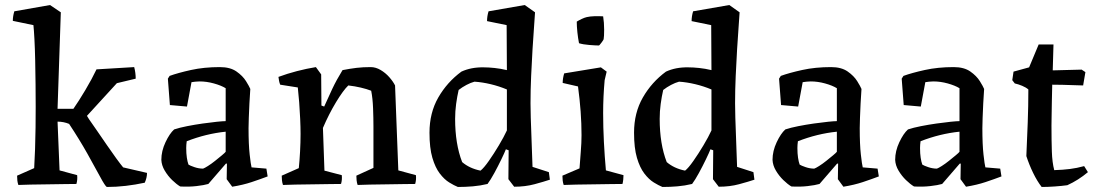

<svg xmlns="http://www.w3.org/2000/svg" viewBox="-20 -732 4362 764"><path d="M405 12Q398 8 378.5 -28.5Q359 -65 327.5 -121Q296 -177 255 -239Q233 -248 209 -248L217 -54L287 -35Q289 -17 284 0Q268 0 237 0.5Q206 1 170 1.5Q134 2 102 2.5Q70 3 53 4Q50 -5 49 -14Q48 -23 48 -33L116 -63Q118 -96 119.5 -138.5Q121 -181 121.5 -225Q122 -269 122 -307Q122 -348 121.5 -396.5Q121 -445 120 -492Q119 -539 117 -576Q115 -613 113 -632L31 -649Q31 -667 37 -687L179 -712L222 -683L209 -299H272Q293 -329 319.5 -373.5Q346 -418 364 -456L514 -465Q520 -442 520 -419L445 -401L326 -271L334 -258Q348 -238 367 -210.5Q386 -183 405.5 -154.5Q425 -126 442.5 -102Q460 -78 470 -66L565 -44Q565 -25 556 -5Q519 3 481 7.5Q443 12 405 12Z M809 0Q792 5 761.5 8.5Q731 12 697 10Q682 1 665 -15.5Q648 -32 635.5 -53Q623 -74 622 -96Q622 -131 638.5 -166Q655 -201 673 -217Q694 -224 724.5 -230Q755 -236 786.5 -240.5Q818 -245 843 -247.5Q868 -250 878 -250V-381Q860 -392 831 -400Q802 -408 774 -408Q765 -408 757 -407Q749 -406 742 -405L724 -308L656 -314L648 -419L655 -430Q688 -442 740 -453.5Q792 -465 855 -465Q896 -465 921 -447.5Q946 -430 959 -409Q972 -388 976 -378Q974 -352 972.5 -321Q971 -290 970 -263Q969 -236 969 -222Q969 -157 973.5 -117Q978 -77 981 -66L1040 -61L1045 -30Q1016 -19 981.5 -7.5Q947 4 904 11L882 -19L883 -81H879Q862 -62 844 -40.5Q826 -19 809 0ZM730 -77Q736 -73 753.5 -67Q771 -61 788 -61Q794 -63 807.5 -71.5Q821 -80 836 -92Q851 -104 863 -114Q875 -124 878 -128V-208Q800 -200 723 -170Q722 -163 721.5 -156Q721 -149 721 -143Q721 -121 723.5 -104.5Q726 -88 730 -77Z M1106 4Q1103 -5 1102 -14.5Q1101 -24 1101 -33L1169 -63Q1172 -92 1174 -129Q1176 -166 1176 -199Q1176 -225 1174.5 -258.5Q1173 -292 1170.5 -325Q1168 -358 1165 -384L1095 -395Q1092 -402 1090.5 -410Q1089 -418 1088 -426Q1123 -439 1161.5 -449Q1200 -459 1237 -465L1258 -436L1259 -312L1270 -308Q1285 -342 1302 -378Q1319 -414 1343 -453Q1374 -459 1399 -462Q1424 -465 1455 -465Q1475 -465 1494.5 -453.5Q1514 -442 1529 -425Q1544 -408 1552 -392Q1555 -307 1558.5 -222.5Q1562 -138 1565 -54L1635 -35Q1637 -17 1632 0Q1616 0 1586 0.5Q1556 1 1520 1.5Q1484 2 1452.5 2.5Q1421 3 1403 4Q1400 -5 1399 -14.5Q1398 -24 1398 -33L1466 -64V-229Q1466 -262 1464.5 -301.5Q1463 -341 1457 -371Q1439 -378 1415.5 -383.5Q1392 -389 1366 -392Q1346 -373 1317.5 -326Q1289 -279 1265 -223L1271 -53L1340 -35Q1342 -17 1337 0Q1322 0 1291 0.5Q1260 1 1223.5 1.5Q1187 2 1155 2.5Q1123 3 1106 4Z M1802 12Q1787 6 1767.5 -6Q1748 -18 1730 -41.5Q1712 -65 1700.5 -104Q1689 -143 1689 -204Q1689 -283 1724 -344Q1759 -405 1816 -447Q1855 -465 1905 -464Q1924 -464 1948 -461.5Q1972 -459 1997 -453L1996 -632L1918 -648Q1918 -667 1924 -687L2068 -712L2109 -683Q2108 -663 2105 -624.5Q2102 -586 2099 -535.5Q2096 -485 2093.5 -429.5Q2091 -374 2091 -321Q2091 -297 2092 -263.5Q2093 -230 2094.5 -193Q2096 -156 2097 -123Q2098 -90 2099 -68L2164 -47L2168 -17Q2144 -9 2107 1Q2070 11 2026 11L2003 -19L2004 -134L1993 -138Q1988 -125 1975 -98Q1962 -71 1947 -43.5Q1932 -16 1920 0Q1891 7 1861.5 9.5Q1832 12 1802 12ZM1892 -53Q1905 -63 1925 -91.5Q1945 -120 1965 -153.5Q1985 -187 1997 -213V-376Q1966 -389 1932.5 -397Q1899 -405 1868 -407Q1853 -403 1836 -394Q1819 -385 1805 -374Q1799 -348 1795 -318.5Q1791 -289 1791 -259Q1791 -159 1819 -87Q1848 -62 1892 -53Z M2223 4Q2220 -5 2219 -14Q2218 -23 2218 -33L2286 -62Q2288 -92 2291 -128Q2294 -164 2294 -194Q2294 -240 2290.5 -288Q2287 -336 2280 -388L2219 -402Q2219 -420 2225 -440L2371 -464L2394 -447L2386 -413Q2383 -380 2381.5 -347.5Q2380 -315 2380 -282Q2380 -226 2383 -167.5Q2386 -109 2391 -54L2461 -35Q2461 -27 2460 -17.5Q2459 -8 2457 0Q2441 0 2409.5 0.5Q2378 1 2342 1.5Q2306 2 2273.5 2.5Q2241 3 2223 4ZM2284 -560Q2280 -580 2277.5 -603.5Q2275 -627 2275 -646Q2283 -651 2294.5 -656.5Q2306 -662 2315 -664Q2328 -667 2345.5 -667.5Q2363 -668 2380 -667Q2384 -642 2384 -614Q2384 -586 2382 -576Q2382 -574 2373.5 -562.5Q2365 -551 2363 -551Q2351 -551 2325.5 -553Q2300 -555 2284 -560Z M2616 12Q2601 6 2581.5 -6Q2562 -18 2544 -41.5Q2526 -65 2514.5 -104Q2503 -143 2503 -204Q2503 -283 2538 -344Q2573 -405 2630 -447Q2669 -465 2719 -464Q2738 -464 2762 -461.5Q2786 -459 2811 -453L2810 -632L2732 -648Q2732 -667 2738 -687L2882 -712L2923 -683Q2922 -663 2919 -624.5Q2916 -586 2913 -535.5Q2910 -485 2907.5 -429.5Q2905 -374 2905 -321Q2905 -297 2906 -263.5Q2907 -230 2908.5 -193Q2910 -156 2911 -123Q2912 -90 2913 -68L2978 -47L2982 -17Q2958 -9 2921 1Q2884 11 2840 11L2817 -19L2818 -134L2807 -138Q2802 -125 2789 -98Q2776 -71 2761 -43.5Q2746 -16 2734 0Q2705 7 2675.5 9.5Q2646 12 2616 12ZM2706 -53Q2719 -63 2739 -91.5Q2759 -120 2779 -153.5Q2799 -187 2811 -213V-376Q2780 -389 2746.5 -397Q2713 -405 2682 -407Q2667 -403 2650 -394Q2633 -385 2619 -374Q2613 -348 2609 -318.5Q2605 -289 2605 -259Q2605 -159 2633 -87Q2662 -62 2706 -53Z M3241 0Q3224 5 3193.5 8.5Q3163 12 3129 10Q3114 1 3097 -15.5Q3080 -32 3067.5 -53Q3055 -74 3054 -96Q3054 -131 3070.5 -166Q3087 -201 3105 -217Q3126 -224 3156.5 -230Q3187 -236 3218.5 -240.5Q3250 -245 3275 -247.5Q3300 -250 3310 -250V-381Q3292 -392 3263 -400Q3234 -408 3206 -408Q3197 -408 3189 -407Q3181 -406 3174 -405L3156 -308L3088 -314L3080 -419L3087 -430Q3120 -442 3172 -453.5Q3224 -465 3287 -465Q3328 -465 3353 -447.5Q3378 -430 3391 -409Q3404 -388 3408 -378Q3406 -352 3404.5 -321Q3403 -290 3402 -263Q3401 -236 3401 -222Q3401 -157 3405.5 -117Q3410 -77 3413 -66L3472 -61L3477 -30Q3448 -19 3413.5 -7.5Q3379 4 3336 11L3314 -19L3315 -81H3311Q3294 -62 3276 -40.5Q3258 -19 3241 0ZM3162 -77Q3168 -73 3185.5 -67Q3203 -61 3220 -61Q3226 -63 3239.5 -71.5Q3253 -80 3268 -92Q3283 -104 3295 -114Q3307 -124 3310 -128V-208Q3232 -200 3155 -170Q3154 -163 3153.5 -156Q3153 -149 3153 -143Q3153 -121 3155.5 -104.5Q3158 -88 3162 -77Z M3729 0Q3712 5 3681.5 8.5Q3651 12 3617 10Q3602 1 3585 -15.5Q3568 -32 3555.5 -53Q3543 -74 3542 -96Q3542 -131 3558.5 -166Q3575 -201 3593 -217Q3614 -224 3644.5 -230Q3675 -236 3706.5 -240.5Q3738 -245 3763 -247.5Q3788 -250 3798 -250V-381Q3780 -392 3751 -400Q3722 -408 3694 -408Q3685 -408 3677 -407Q3669 -406 3662 -405L3644 -308L3576 -314L3568 -419L3575 -430Q3608 -442 3660 -453.5Q3712 -465 3775 -465Q3816 -465 3841 -447.5Q3866 -430 3879 -409Q3892 -388 3896 -378Q3894 -352 3892.5 -321Q3891 -290 3890 -263Q3889 -236 3889 -222Q3889 -157 3893.5 -117Q3898 -77 3901 -66L3960 -61L3965 -30Q3936 -19 3901.5 -7.5Q3867 4 3824 11L3802 -19L3803 -81H3799Q3782 -62 3764 -40.5Q3746 -19 3729 0ZM3650 -77Q3656 -73 3673.5 -67Q3691 -61 3708 -61Q3714 -63 3727.5 -71.5Q3741 -80 3756 -92Q3771 -104 3783 -114Q3795 -124 3798 -128V-208Q3720 -200 3643 -170Q3642 -163 3641.5 -156Q3641 -149 3641 -143Q3641 -121 3643.5 -104.5Q3646 -88 3650 -77Z M4125 12Q4107 -11 4091 -44Q4075 -77 4064 -111Q4067 -178 4069.5 -244Q4072 -310 4072 -376Q4063 -384 4047.5 -390.5Q4032 -397 4018 -400L4008 -413L4013 -447L4075 -464L4113 -555H4172L4169 -452L4284 -455L4299 -445L4290 -392Q4280 -392 4256.5 -393Q4233 -394 4208 -394.5Q4183 -395 4167 -395Q4166 -363 4165.5 -328.5Q4165 -294 4164.5 -267Q4164 -240 4164 -232Q4164 -173 4165.5 -129Q4167 -85 4175 -55Q4209 -56 4237 -59.5Q4265 -63 4294 -71L4309 -47Q4271 -15 4227 5Q4205 8 4177 10Q4149 12 4125 12Z"/></svg>

Font: Labrada Medium
Style: Regular
Weight: 500
Designer: Mercedes Jáuregui
Foundry: Omnibus-Type Team
Version: Version 1.000; ttfautohint (v1.8.4.7-5d5b)